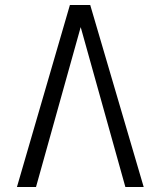

<svg xmlns="http://www.w3.org/2000/svg" viewBox="-20 -745 640 765"><path d="M339.5 -725 552.5 0H479.5L301.5 -637L123.5 0H47.5L258.5 -725Z"/></svg>

Font: JuliaMono Light
Style: Regular
Weight: 300
Monospace: yes
Designer: cormullion
Foundry: corm
Version: Version 0.054; ttfautohint (v1.8.4)